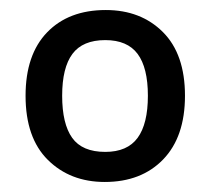

<svg xmlns="http://www.w3.org/2000/svg" viewBox="-20 -742 419 383"><path d="M349 -551Q349 -469 305.5 -424Q262 -379 189 -379Q120 -379 75.5 -423Q31 -467 31 -551Q31 -633 74 -677.5Q117 -722 191 -722Q261 -722 305 -678Q349 -634 349 -551ZM104 -551Q104 -495 124 -467Q144 -439 190 -439Q234 -439 254.5 -467Q275 -495 275 -551Q275 -607 254.5 -634.5Q234 -662 190 -662Q145 -662 124.5 -634.5Q104 -607 104 -551Z"/></svg>

Font: Noto Sans Tai Tham Medium
Style: Regular
Weight: 500
Designer: Monotype Design Team 2013. Revised by David WIlliams 2020
Foundry: Monotype Imaging Inc.
Version: Version 2.002; ttfautohint (v1.8.4.7-5d5b)